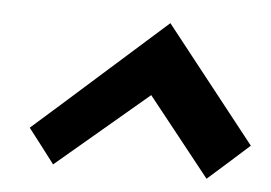

<svg xmlns="http://www.w3.org/2000/svg" viewBox="-35 -582 590 418"><g transform="rotate(5 260.0 -372.5)"><path d="M321.8 -537.6 519.5 -287.1Q504.9 -273.9 474.9 -247.1Q444.8 -220.2 429.7 -207Q407.2 -235.8 361.8 -292.5Q316.4 -349.1 293.9 -377.9Q260.7 -349.6 194.1 -293.5Q127.4 -237.3 94.2 -209Q84.5 -221.7 65.4 -246.8Q46.4 -272 36.6 -284.2Q84.5 -326.2 179.4 -410.9Q274.4 -495.6 321.8 -537.6Z"/></g></svg>

Font: Fantasque Sans Mono
Style: Bold Italic
Weight: 700
Italic angle: -11°
Monospace: yes
Designer: Jany Belluz
Version: Version 1.7.1